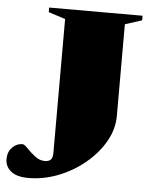

<svg xmlns="http://www.w3.org/2000/svg" viewBox="-56 -758 637 813"><g transform="rotate(5 262.0 -352.0)"><path d="M445.5 -282.5Q445.5 -226.5 415.5 -174Q385.5 -121.5 335 -79.5Q284.5 -37.5 222 -13Q159.5 11.5 94.5 11.5Q45.5 11.5 20.8 -8.5Q-4 -28.5 -4 -60.5Q-4 -91 14.8 -110Q33.5 -129 58 -129Q66 -129 80.8 -113.2Q95.5 -97.5 115.5 -81.8Q135.5 -66 158.5 -66Q173.5 -66 182.5 -73.8Q191.5 -81.5 191.5 -103V-672.5L120 -695.5V-715H517V-695.5L445.5 -672.5Z"/></g></svg>

Font: Newsreader Display ExtraBold
Style: Regular
Weight: 800
Designer: Hugues Gentile
Foundry: Production Type
Version: Version 1.001